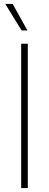

<svg xmlns="http://www.w3.org/2000/svg" viewBox="-20 -964 251 984"><path d="M88.5 0V-740H122.5V0ZM90.5 -808 7 -944H45L120.5 -808Z"/></svg>

Font: Encode Sans SmCnd Th
Style: Regular
Weight: 100
Width: 4
Designer: Multiple Designers
Foundry: Impallari Type
Version: Version 3.002; ttfautohint (v1.8.3) -l 8 -r 50 -G 200 -x 14 